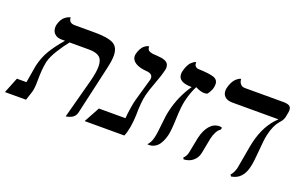

<svg xmlns="http://www.w3.org/2000/svg" viewBox="-117 -851 1793 1154"><g transform="rotate(20 779.0 -274.5)"><path d="M350.1 12.2 416 -233.9Q433.1 -297.9 433.1 -335.9Q433.1 -377.9 412.1 -395.5Q391.1 -413.1 344.2 -413.1H220.2Q191.4 -377.4 164.3 -333.5Q137.2 -289.6 128.9 -255.9Q118.2 -206.5 118.2 -133.8Q118.2 -82 110.8 -58.1L91.8 0H-43L-2.9 -100.1H58.1Q76.2 -209 77.1 -211.9Q90.8 -271 118.7 -316.4Q146.5 -361.8 190.9 -413.1H168.9Q139.6 -413.1 123.8 -428.7Q107.9 -444.3 107.9 -469.2Q107.9 -480 109.9 -486.8Q114.3 -504.4 122.3 -518.1Q130.4 -531.7 139.2 -538.8Q147.9 -545.9 156.2 -550.3Q164.6 -554.7 169.9 -555.7L174.8 -557.1Q174.8 -521 214.8 -521H340.8Q427.2 -521 462.2 -501.5Q497.1 -481.9 497.1 -428.2Q497.1 -396 484.9 -344.2L414.1 -33.2Q411.1 -21.5 403.6 -12.5Q396 -3.4 387.2 1Q378.4 5.4 369.9 8.3Q361.3 11.2 355.5 11.7Z M757.8 -272Q745.6 -221.2 745.6 -139.2Q742.2 -50.3 720.7 0H466.8L521.5 -100.1H691.4Q692.4 -126 701.7 -181.2Q706.5 -212.9 727.1 -281Q747.6 -349.1 752.4 -369.1Q753.4 -373 753.4 -377.9Q753.4 -405.8 715.8 -409.2Q668.5 -412.1 642.1 -428.7Q615.7 -445.3 615.7 -471.2Q615.7 -479 616.7 -481.9Q621.6 -502 629.6 -516.8Q637.7 -531.7 645.8 -538.6Q653.8 -545.4 661.1 -549.3Q668.5 -553.2 672.9 -553.7L677.7 -554.2Q677.2 -542.5 681.9 -534.9Q686.5 -527.3 697.3 -523.9Q708 -520.5 716.6 -519.5Q725.1 -518.6 739.7 -518.1Q756.8 -517.1 769 -515.1Q781.2 -513.2 793.7 -508.1Q806.2 -502.9 812.5 -492.9Q818.8 -482.9 818.8 -467.8Q818.8 -461.9 815.4 -448.2Q809.1 -419.9 786.9 -360.6Q764.6 -301.3 757.8 -272Z M895.5 -50.8Q902.8 -79.6 908.4 -140.4Q914.1 -201.2 921.4 -230Q944.3 -329.6 1001.5 -412.1Q914.6 -412.1 914.6 -463.9Q914.6 -476.1 916.5 -481.9Q921.4 -502.9 929.2 -518.8Q937 -534.7 944.8 -542.5Q952.6 -550.3 959.7 -555.2Q966.8 -560.1 971.2 -561L975.6 -562Q974.1 -533.7 999.5 -527.8Q1075.7 -525.4 1103 -515.1Q1130.4 -504.9 1130.4 -476.1Q1130.4 -462.4 1126.5 -449.2Q1125 -442.4 1117.7 -428.7Q1110.4 -415 1103.5 -407.2Q1093.3 -403.8 1084.5 -403.8Q1060.1 -403.8 1027.3 -420.9Q1004.4 -377 990.7 -318.8Q981.4 -278.8 979 -203.9Q976.6 -128.9 968.8 -94.2Q962.9 -69.3 953.6 -50.8Q944.3 -32.2 935.1 -22.2Q925.8 -12.2 914.6 -6.3Q903.3 -0.5 895.3 1.2Q887.2 2.9 879.4 2.9L868.7 2Q888.7 -19.5 895.5 -50.8Z M1524.9 -295.9Q1517.6 -263.2 1512.2 -190.4Q1506.8 -117.7 1499 -85Q1479.5 2 1407.2 12.2L1400.9 2Q1418.9 -19 1426.3 -48.8Q1430.2 -66.9 1441.4 -133.5Q1452.6 -200.2 1458 -223.1Q1485.4 -341.3 1558.1 -408.2H1263.2Q1232.4 -408.2 1215.8 -422.6Q1199.2 -437 1199.2 -460.9Q1199.2 -473.1 1201.2 -479Q1206.1 -500 1214.4 -515.9Q1222.7 -531.7 1231 -539.8Q1239.3 -547.9 1246.8 -552.7Q1254.4 -557.6 1259.3 -558.6L1264.2 -560.1Q1264.2 -542 1274.7 -529.1Q1285.2 -516.1 1303.2 -516.1H1549.3Q1578.1 -516.1 1589.6 -507.8Q1601.1 -499.5 1601.1 -481.9Q1601.1 -471.2 1598.1 -458L1593.3 -434.1Q1590.3 -421.4 1581.8 -409.4Q1573.2 -397.5 1564.2 -387.7Q1555.2 -377.9 1543.9 -354Q1532.7 -330.1 1524.9 -295.9ZM1212.9 -159.2Q1210.4 -149.4 1203.1 -108.4Q1195.8 -67.4 1193.4 -58.1Q1186.5 -27.8 1163.1 -8.3Q1139.6 11.2 1104 13.2L1099.1 2Q1116.7 -11.7 1122.1 -41Q1124 -51.3 1131.8 -90.8Q1139.6 -130.4 1141.1 -138.2Q1153.3 -189.9 1178.7 -219Q1204.1 -248 1240.2 -248Q1251 -248 1256.3 -244.1L1252.9 -231Q1239.7 -223.6 1229 -203.9Q1218.3 -184.1 1212.9 -159.2Z"/></g></svg>

Font: Common Serif SemiBold
Style: Italic
Weight: 600
Italic angle: -12°
Designer: Philipp H. Poll, Khaled Hosny
Foundry: Stefan Peev, Context Ltd.
Version: Version 1.026